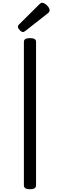

<svg xmlns="http://www.w3.org/2000/svg" viewBox="-20 -1356 434 1390"><path d="M197 14Q175 14 164 7Q153 0 153 -14V-1053Q153 -1067 164 -1073.5Q175 -1080 197 -1080Q219 -1080 230 -1073.5Q241 -1067 241 -1053V-14Q241 0 230 7Q219 14 197 14ZM147 -1124Q136 -1124 123 -1137.5Q110 -1151 110 -1161Q110 -1165 111 -1169Q112 -1173 118 -1179L265 -1325Q270 -1330 274.5 -1333Q279 -1336 286 -1336Q295 -1336 308 -1327Q321 -1318 330 -1306Q339 -1294 339 -1283Q339 -1276 336.5 -1271Q334 -1266 324 -1258L166 -1134Q160 -1130 155.5 -1127Q151 -1124 147 -1124Z"/></svg>

Font: Playwrite AR
Style: Regular
Weight: 400
Designer: Veronika Burian, José Scaglione
Foundry: TypeTogether
Version: Version 1.002